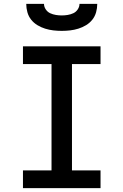

<svg xmlns="http://www.w3.org/2000/svg" viewBox="-20 -975 640 995"><path d="M99 0V-92H247V-643H99V-735H501V-643H353V-92H501V0ZM300 -815Q278 -815 256.5 -817.5Q235 -820 214 -826.5Q193 -833 174 -844.5Q155 -856 141.5 -873Q128 -890 122 -911.5Q116 -933 116 -955H208Q208 -940 217 -926.5Q226 -913 240 -906.5Q254 -900 269.5 -897.5Q285 -895 300 -895Q315 -895 330.5 -897.5Q346 -900 360 -906.5Q374 -913 383 -926.5Q392 -940 392 -955H484Q484 -933 478 -911.5Q472 -890 458.5 -873Q445 -856 426 -844.5Q407 -833 386 -826.5Q365 -820 343.5 -817.5Q322 -815 300 -815Z"/></svg>

Font: Iosevka Semibold Extended
Style: Regular
Weight: 600
Width: 7
Monospace: yes
Designer: Belleve Invis
Foundry: Belleve Invis
Version: Version 32.5.0; ttfautohint (v1.8.4)